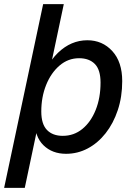

<svg xmlns="http://www.w3.org/2000/svg" viewBox="-64 -735 660 930"><path d="M256 10Q189 10 146.5 -31.5Q104 -73 104 -150L131 -309Q154 -419 217 -479.5Q280 -540 359 -540Q432 -540 480 -487.5Q528 -435 528 -342Q528 -266 506.5 -201.5Q485 -137 447.5 -89.5Q410 -42 361 -16Q312 10 256 10ZM-44 175 145 -715H245L180 -408L134 -265L119 -123L56 175ZM240 -77Q294 -77 335 -110.5Q376 -144 399.5 -202.5Q423 -261 423 -335Q423 -397 395.5 -425Q368 -453 319 -453Q266 -453 224.5 -417.5Q183 -382 159.5 -323.5Q136 -265 136 -195Q136 -134 163.5 -105.5Q191 -77 240 -77Z"/></svg>

Font: Radio Canada Big
Style: Italic
Weight: 400
Italic angle: -12°
Designer: Étienne Aubert Bonn
Foundry: Coppers and Brasses
Version: Version 1.001